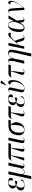

<svg xmlns="http://www.w3.org/2000/svg" viewBox="2700 -3542 1082 6521"><g transform="rotate(-90 3240.5 -282.0)"><path d="M199 10C327 10 393 -35 401 -85C405 -102 399 -119 386 -125C351 -25 291 0 222 0C140 0 114 -56 130 -140C140 -204 173 -245 213 -271C247 -251 279 -235 303 -234C329 -234 356 -251 360 -280C363 -295 360 -310 350 -319C321 -314 274 -304 217 -288C195 -303 180 -346 191 -409C207 -500 252 -536 304 -536C374 -536 387 -498 367 -382C429 -382 455 -404 462 -444C471 -494 429 -546 313 -546C196 -546 112 -489 98 -405C86 -339 124 -292 192 -277V-276C108 -257 49 -215 35 -136C21 -57 68 10 199 10Z M419 239H519L572 -44H574C582 -7 606 10 654 10C712 10 754 -22 785 -75H787C782 -21 805 6 860 6C900 6 932 -13 956 -32L952 -41C929 -24 905 -11 890 -11C867 -11 860 -31 876 -103L976 -536H877L804 -176C780 -60 725 -2 658 -2C587 -2 572 -58 596 -160L681 -536H582L499 -126Z M1045 0H1143L1227 -453H1470L1359 -112C1331 -24 1367 6 1421 6C1451 6 1477 -2 1520 -36L1515 -44C1482 -17 1464 -11 1454 -11C1435 -11 1433 -25 1439 -76L1482 -453H1616L1644 -536H1189C1108 -536 1078 -499 1037 -427L1044 -424C1069 -450 1085 -453 1140 -453H1214Z M1730 9C1773 9 1809 -13 1832 -31L1827 -39C1806 -25 1784 -10 1761 -10C1728 -10 1719 -35 1734 -104L1828 -536H1734L1642 -99C1625 -20 1669 9 1730 9Z M2093 10C2246 10 2327 -102 2346 -241C2361 -343 2316 -414 2257 -457H2409L2435 -536H2244C2082 -536 1940 -464 1910 -249C1888 -88 1953 10 2093 10ZM2096 0C2000 0 1979 -83 2002 -246C2026 -414 2127 -457 2203 -457H2244C2256 -425 2267 -345 2252 -240C2229 -76 2176 0 2096 0Z M2635 6C2675 6 2701 -2 2744 -36L2739 -44C2711 -21 2687 -11 2668 -11C2631 -11 2627 -34 2634 -89L2685 -453H2872L2900 -536H2601C2520 -536 2490 -499 2449 -427L2456 -424C2481 -450 2497 -453 2552 -453H2672L2555 -118C2524 -31 2561 6 2635 6Z M3030 10C3158 10 3224 -35 3232 -85C3236 -102 3230 -119 3217 -125C3182 -25 3122 0 3053 0C2971 0 2945 -56 2961 -140C2971 -204 3004 -245 3044 -271C3078 -251 3110 -235 3134 -234C3160 -234 3187 -251 3191 -280C3194 -295 3191 -310 3181 -319C3152 -314 3105 -304 3048 -288C3026 -303 3011 -346 3022 -409C3038 -500 3083 -536 3135 -536C3205 -536 3218 -498 3198 -382C3260 -382 3286 -404 3293 -444C3302 -494 3260 -546 3144 -546C3027 -546 2943 -489 2929 -405C2917 -339 2955 -292 3023 -277V-276C2939 -257 2880 -215 2866 -136C2852 -57 2899 10 3030 10Z M3613 -606 3755 -764 3757 -776C3726 -810 3677 -818 3659 -766L3604 -610ZM3482 10C3641 10 3751 -150 3774 -310C3791 -431 3783 -544 3699 -544C3665 -544 3637 -521 3632 -482C3679 -469 3737 -415 3721 -303C3699 -145 3611 -1 3503 -1C3434 -1 3443 -46 3464 -143L3520 -408C3538 -489 3538 -539 3453 -539C3415 -539 3382 -521 3356 -501L3360 -492C3388 -515 3410 -522 3422 -522C3451 -522 3447 -492 3432 -420L3371 -135C3355 -57 3363 10 3482 10Z M4048 6C4088 6 4114 -2 4157 -36L4152 -44C4124 -21 4100 -11 4081 -11C4044 -11 4040 -34 4047 -89L4098 -453H4285L4313 -536H4014C3933 -536 3903 -499 3862 -427L3869 -424C3894 -450 3910 -453 3965 -453H4085L3968 -118C3937 -31 3974 6 4048 6Z M4583 239H4683L4803 -350C4831 -487 4796 -546 4698 -546C4637 -546 4576 -524 4521 -410H4517C4522 -514 4501 -539 4443 -539C4402 -539 4371 -520 4346 -501L4350 -492C4372 -509 4396 -522 4412 -522C4444 -522 4441 -486 4423 -347L4337 0H4438L4504 -320C4528 -435 4588 -527 4666 -527C4731 -527 4741 -474 4717 -346Z M4843 0H4927L4964 -169L5055 -264L5112 -61C5125 -14 5153 8 5209 8C5258 8 5297 -19 5317 -36L5312 -44C5291 -28 5268 -11 5250 -11C5223 -11 5217 -26 5204 -61L5114 -326L5152 -366C5229 -447 5276 -480 5383 -452C5394 -504 5390 -541 5334 -541C5274 -541 5237 -492 5167 -411L4968 -187L5046 -536H4952Z M5552 10C5638 10 5689 -58 5728 -147H5732C5738 -34 5760 6 5827 6C5871 6 5901 -16 5921 -32L5916 -41C5903 -30 5876 -11 5857 -11C5830 -11 5818 -35 5801 -251L5978 -536H5868L5788 -352H5782C5775 -505 5728 -546 5650 -546C5535 -546 5447 -450 5419 -257C5392 -65 5452 10 5552 10ZM5570 -16C5508 -16 5489 -85 5516 -276C5543 -470 5593 -536 5662 -536C5729 -536 5757 -480 5760 -312C5687 -106 5642 -16 5570 -16Z M6163 9 6228 0C6330 -118 6472 -302 6472 -455C6472 -517 6448 -543 6412 -543C6381 -543 6352 -520 6352 -474C6405 -474 6438 -454 6438 -397C6438 -292 6351 -156 6241 -29H6239C6213 -478 6223 -539 6129 -539C6092 -539 6062 -526 6030 -497L6035 -489C6063 -512 6079 -522 6093 -522C6136 -522 6133 -458 6163 9Z"/></g></svg>

Font: Noto Serif Display SemiCondensed
Style: Italic
Weight: 400
Width: 4
Italic angle: -12°
Designer: Monotype Design Team
Foundry: Monotype Imaging Inc.
Version: Version 2.009